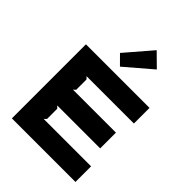

<svg xmlns="http://www.w3.org/2000/svg" viewBox="-315 -1325 1485 1485"><g transform="rotate(45 427.5 -582.5)"><path d="M785.2 -170.9V0H89.8V-810.1H785.2V-639.2H267.1L285.2 -621.1V-508.8L267.1 -491.2H736.8V-318.8H267.1L285.2 -300.8V-189L267.1 -170.9ZM508.8 -1165 615.2 -1060.1 397.9 -874 323.2 -949.2Z"/></g></svg>

Font: Sinkin Sans 800 Black
Style: Regular
Weight: 900
Designer: Keith Bates
Foundry: K-Type
Version: Sinkin Sans (version 1.0)  by Keith Bates   •   © 2014   www